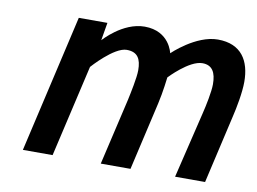

<svg xmlns="http://www.w3.org/2000/svg" viewBox="-61 -599 921 687"><g transform="rotate(10 399.0 -255.0)"><path d="M508 -248C518 -291 524 -345 524 -345C524 -345 591 -417 639 -417C675 -417 689 -392 689 -349C689 -322 678 -269 671 -241L613 0H722L779 -248C787 -281 798 -338 798 -377C798 -453 765 -510 679 -510C599 -510 519 -432 519 -432C519 -432 504 -510 413 -510C333 -510 268 -435 268 -435L279 -500H175L60 0H168L245 -334C245 -334 318 -417 364 -417C404 -417 417 -393 417 -352C417 -325 405 -269 399 -241L343 0H451Z"/></g></svg>

Font: RazerF5 SemiBold
Style: Italic
Weight: 600
Foundry: Razer Inc.
Version: Version 2